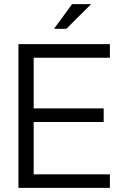

<svg xmlns="http://www.w3.org/2000/svg" viewBox="-20 -915 595 935"><path d="M69.8 0V-700.2H515.1V-633.8H144V-387.2H484.9V-320.8H144V-65.9H515.1V0ZM331.1 -895H423.8L303.2 -774.9H243.2Z"/></svg>

Font: LT Superior
Style: Regular
Weight: 400
Designer: Daniel Lyons
Foundry: LyonsType
Version: Version 1.000